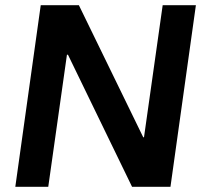

<svg xmlns="http://www.w3.org/2000/svg" viewBox="-20 -720 791 740"><path d="M735 -700 637 0H489L242 -509H238L166 0H39L137 -700H284L532 -191H535L607 -700Z"/></svg>

Font: Pathway Extreme 8pt Thin 12pt SemiBold
Style: Italic
Weight: 600
Italic angle: -8°
Version: Version 1.001;gftools[0.9.26]